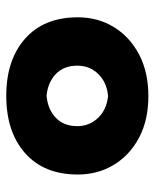

<svg xmlns="http://www.w3.org/2000/svg" viewBox="41 -880 505 628"><g transform="rotate(90 294.0 -566.5)"><path d="M293.9 -334Q176.3 -334 106.7 -395.8Q37.1 -457.5 37.1 -567.9Q37.1 -633.3 68.8 -685.5Q100.6 -737.8 158.4 -768.3Q216.3 -798.8 294.9 -798.8Q373.5 -798.8 430.9 -768.3Q488.3 -737.8 519.8 -685.5Q551.3 -633.3 551.3 -567.9Q551.3 -457.5 481.7 -395.8Q412.1 -334 293.9 -334ZM293.9 -465.8Q337.9 -469.7 365.5 -495.8Q393.1 -522 393.1 -566.4Q393.1 -605.5 366.5 -633.8Q339.8 -662.1 294.9 -667Q250.5 -663.1 222.9 -635.3Q195.3 -607.4 195.3 -566.4Q195.3 -522 222.9 -495.8Q250.5 -469.7 293.9 -465.8Z"/></g></svg>

Font: Pinar DS1 ExtraBold
Style: Regular
Weight: 800
Designer: Amin Abedi
Version: Version 3.000